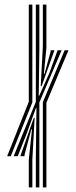

<svg xmlns="http://www.w3.org/2000/svg" viewBox="-20 -820 331 840"><path d="M136.8 0V-132.8L139.5 -348H137.5L93.5 -227.2L57.5 -136.5H39.8L136.8 -374.5V-800H152.2V-608L149.5 -400.8H151.5L195.8 -500.2L232 -600H249.5L152.2 -371.8V0ZM106 0V-122L120 -254H117L87.8 -144.5L86.8 -136.5H68.8L127.8 -304.2H131.5L121.5 -121.5V0ZM167.5 0V-373L262.8 -600H279.5L183 -370.5V0ZM11.2 -136.5 106 -374.8V-800H121.5V-372L27 -136.5ZM158.2 -442.8 167.5 -618V-800H183V-611L172 -497H174.8L201 -592.8L201.8 -600H218.2L162 -442.8Z"/></svg>

Font: Big Shoulders Inline Display Thin Medium
Style: Regular
Weight: 500
Version: Version 2.002